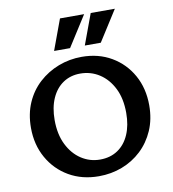

<svg xmlns="http://www.w3.org/2000/svg" viewBox="-97 -992 981 1089"><g transform="rotate(-10 393.5 -447.0)"><path d="M385 13Q288 13 213 -30.5Q138 -74 95 -150.5Q52 -227 52 -324Q52 -404 80 -468Q108 -532 157.5 -577Q207 -622 270.5 -646.5Q334 -671 405 -671Q501 -671 575.5 -627.5Q650 -584 692.5 -508Q735 -432 735 -334Q735 -254 707 -190Q679 -126 630.5 -80.5Q582 -35 519 -11Q456 13 385 13ZM408 -79Q467 -79 510 -108Q553 -137 576 -190Q599 -243 599 -314Q599 -397 569.5 -456Q540 -515 490.5 -547Q441 -579 380 -579Q324 -579 281.5 -550.5Q239 -522 215.5 -469Q192 -416 192 -344Q192 -262 221.5 -202.5Q251 -143 300 -111Q349 -79 408 -79ZM257 -731 322 -907H461L349 -731ZM434 -731 499 -907H638L526 -731Z"/></g></svg>

Font: Ysabeau
Style: Bold
Weight: 700
Designer: Christian Thalmann (Catharsis Fonts)
Version: Version 2.000;gftools[0.9.27.dev2+g8671c4b]